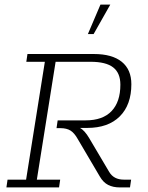

<svg xmlns="http://www.w3.org/2000/svg" viewBox="-20 -819 647 839"><path d="M8 0 13 -34H94L176 -549H95L100 -583H390Q470 -583 512 -549Q554 -515 554 -451Q554 -361 503.5 -310.5Q453 -260 361 -260H291L283 -272Q308 -272 329 -260.5Q350 -249 370 -215L457 -68Q467 -51 483 -42.5Q499 -34 521 -34H553L548 0H504Q474 0 452.5 -11Q431 -22 416 -48L320 -211Q305 -238 288 -248.5Q271 -259 244 -259H227L232 -293H354Q429 -293 467.5 -333.5Q506 -374 506 -449Q506 -500 474.5 -524.5Q443 -549 376 -549H223L141 -34H243L238 0ZM364 -670 419 -799H462L389 -670Z"/></svg>

Font: Rokkitt SemiBold ExtraLight
Style: Italic
Weight: 250
Italic angle: -9°
Version: Version 3.103